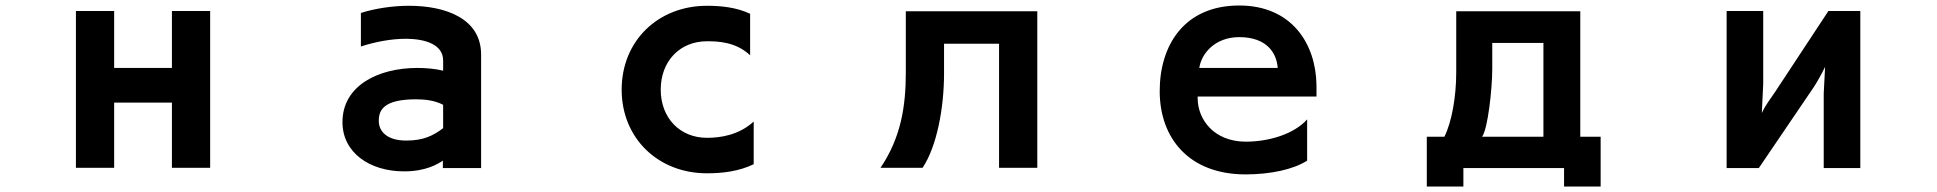

<svg xmlns="http://www.w3.org/2000/svg" viewBox="-20 -558 7040 698"><path d="M605 52H744V-518H605V-311H395V-518H256V52H395V-185H605Z M1590 26V53H1729V-360C1729 -490 1601 -537 1467 -537C1406 -537 1343 -527 1292 -511V-389C1344 -406 1403 -417 1454 -417C1531 -417 1591 -394 1591 -338V-301C1563 -308 1529 -311 1497 -311C1357 -311 1225 -248 1225 -114C1225 -3 1324 65 1449 65C1529 65 1572 38 1590 26ZM1591 -177V-92C1555 -65 1520 -47 1457 -47C1387 -47 1357 -80 1357 -119C1357 -158 1375 -197 1493 -197C1524 -197 1561 -193 1591 -177Z M2720 39V-116C2666 -67 2600 -57 2550 -57C2452 -57 2382 -129 2382 -232C2382 -336 2452 -408 2550 -408C2590 -408 2655 -406 2707 -357V-508C2656 -532 2599 -537 2550 -537C2373 -537 2240 -410 2240 -232C2240 -55 2373 72 2550 72C2607 72 2666 65 2720 39Z M3612 52H3751V-517H3273V-295C3273 -173 3256 -59 3181 52H3334C3386 -26 3412 -166 3412 -291V-399H3612Z M4732 26V-124C4685 -71 4594 -43 4509 -43C4393 -43 4334 -124 4334 -201V-207H4766V-248C4764 -399 4676 -538 4485 -538C4285 -538 4196 -393 4196 -227C4196 -54 4304 76 4508 76C4599 76 4682 58 4732 26ZM4625 -311H4340C4347 -362 4396 -423 4485 -423C4584 -423 4621 -367 4625 -311Z M5666 120H5799V-61H5725V-517H5274V-295C5274 -207 5258 -115 5231 -61H5167V120H5300V53H5666ZM5591 -402V-61H5368C5389 -89 5405 -236 5405 -308V-402Z M6610 53H6743V-518H6627L6434 -225C6419 -202 6399 -178 6385 -147L6390 -253V-518H6257V53H6374L6575 -243C6583 -255 6602 -288 6615 -315L6610 -219Z"/></svg>

Font: LINE Seed JP_OTF Bold
Style: Regular
Weight: 700
Designer: LINE & Fontrix & Fontworks
Version: Version 1.009